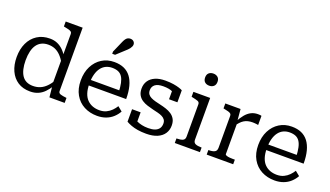

<svg xmlns="http://www.w3.org/2000/svg" viewBox="-73 -1350 3259 1894"><g transform="rotate(20 1556.0 -403.0)"><path d="M561 -93Q561 -71 583.5 -64Q606 -57 643 -53L648 -52V0H488L476 -117L472 -118V-659Q472 -674 463.5 -681.5Q455 -689 437.5 -694Q420 -699 393 -704L383 -706V-758H561ZM296 -547Q340 -547 374.5 -532Q409 -517 437.5 -489Q466 -461 490 -419L487 -353Q462 -398 434 -427.5Q406 -457 373.5 -471Q341 -485 301 -485Q262 -485 232 -470.5Q202 -456 182 -428Q162 -400 152 -358.5Q142 -317 142 -264Q142 -213 151.5 -173Q161 -133 179.5 -105.5Q198 -78 227 -64Q256 -50 295 -50Q337 -50 371 -64.5Q405 -79 434 -108.5Q463 -138 489 -182L490 -121Q464 -79 435 -49.5Q406 -20 369.5 -4.5Q333 11 287 11Q211 11 158 -23.5Q105 -58 76.5 -120Q48 -182 48 -264Q48 -347 77.5 -410.5Q107 -474 163 -510.5Q219 -547 296 -547Z M812 -263Q812 -205 825.5 -164Q839 -123 864 -98Q889 -73 921.5 -61Q954 -49 992 -49Q1034 -49 1065 -64Q1096 -79 1118.5 -102Q1141 -125 1157 -151L1205 -112Q1186 -77 1155 -48.5Q1124 -20 1082.5 -4.5Q1041 11 990 11Q914 11 853 -21Q792 -53 756.5 -115Q721 -177 721 -264Q721 -349 753.5 -412.5Q786 -476 842.5 -511.5Q899 -547 972 -547Q1031 -547 1074 -528Q1117 -509 1146 -471Q1175 -433 1190 -376Q1205 -319 1205 -243H791V-301H1139L1113 -279Q1111 -336 1102.5 -375.5Q1094 -415 1077.5 -439.5Q1061 -464 1035 -475Q1009 -486 972 -486Q937 -486 907.5 -472.5Q878 -459 856.5 -431Q835 -403 823.5 -361Q812 -319 812 -263ZM976 -760Q984 -778 993 -791Q1002 -804 1014 -810.5Q1026 -817 1041 -817Q1064 -817 1077 -804Q1090 -791 1090 -773Q1090 -762 1085 -751Q1080 -740 1072 -729Q1064 -718 1053 -708L953 -616H923V-639Z M1633 -141Q1633 -165 1621.5 -181Q1610 -197 1590 -207Q1570 -217 1544.5 -223.5Q1519 -230 1492 -236Q1459 -244 1427 -254Q1395 -264 1369 -281Q1343 -298 1327.5 -325.5Q1312 -353 1312 -394Q1312 -440 1335 -474.5Q1358 -509 1402 -528Q1446 -547 1508 -547Q1557 -547 1593.5 -541Q1630 -535 1654.5 -527Q1679 -519 1691 -512V-386H1603V-490Q1613 -490 1620.5 -487Q1628 -484 1632.5 -478.5Q1637 -473 1639.5 -464Q1642 -455 1641 -444Q1629 -458 1609 -468Q1589 -478 1563.5 -482.5Q1538 -487 1508 -487Q1449 -487 1421.5 -465Q1394 -443 1394 -405Q1394 -380 1405.5 -364Q1417 -348 1437 -338Q1457 -328 1483.5 -320.5Q1510 -313 1539 -307Q1571 -300 1603 -289.5Q1635 -279 1660.5 -262Q1686 -245 1701.5 -218Q1717 -191 1717 -150Q1717 -103 1693 -66.5Q1669 -30 1622 -9.5Q1575 11 1506 11Q1456 11 1416.5 4.5Q1377 -2 1346.5 -13.5Q1316 -25 1294 -38V-169H1384V-31Q1368 -39 1359.5 -47Q1351 -55 1348 -63Q1345 -71 1345 -80Q1345 -89 1347 -98Q1363 -83 1386.5 -72Q1410 -61 1440 -54.5Q1470 -48 1506 -48Q1548 -48 1576 -58.5Q1604 -69 1618.5 -89.5Q1633 -110 1633 -141Z M1929 -647Q1900 -647 1882 -663Q1864 -679 1864 -711Q1864 -742 1882 -758Q1900 -774 1929 -774Q1957 -774 1975.5 -758Q1994 -742 1994 -711Q1994 -679 1975.5 -663Q1957 -647 1929 -647ZM1980 -537V-99Q1980 -68 2003 -58Q2026 -48 2065 -48H2068V0H1804V-48H1807Q1846 -48 1869 -58Q1892 -68 1892 -99V-438Q1892 -460 1873 -467.5Q1854 -475 1814 -483L1804 -485V-537Z M2516 -544V-448Q2509 -450 2499 -451Q2489 -452 2478.5 -453Q2468 -454 2458 -454Q2430 -454 2408 -448.5Q2386 -443 2367.5 -431.5Q2349 -420 2332.5 -402Q2316 -384 2297 -358V-404Q2322 -451 2348.5 -483Q2375 -515 2407 -531.5Q2439 -548 2479 -548Q2491 -548 2501.5 -547Q2512 -546 2516 -544ZM2139 0V-48H2142Q2181 -48 2203.5 -59Q2226 -70 2226 -104V-438Q2226 -453 2217.5 -460.5Q2209 -468 2192 -473Q2175 -478 2149 -483L2139 -485V-537H2299L2311 -403L2315 -407V-70Q2315 -61 2329 -56Q2343 -51 2362 -49.5Q2381 -48 2395 -48H2417V0Z M2675 -263Q2675 -205 2688.5 -164Q2702 -123 2727 -98Q2752 -73 2784.5 -61Q2817 -49 2855 -49Q2897 -49 2928 -64Q2959 -79 2981.5 -102Q3004 -125 3020 -151L3068 -112Q3049 -77 3018 -48.5Q2987 -20 2945.5 -4.5Q2904 11 2853 11Q2777 11 2716 -21Q2655 -53 2619.5 -115Q2584 -177 2584 -264Q2584 -349 2616.5 -412.5Q2649 -476 2705.5 -511.5Q2762 -547 2835 -547Q2894 -547 2937 -528Q2980 -509 3009 -471Q3038 -433 3053 -376Q3068 -319 3068 -243H2654V-301H3002L2976 -279Q2974 -336 2965.5 -375.5Q2957 -415 2940.5 -439.5Q2924 -464 2898 -475Q2872 -486 2835 -486Q2800 -486 2770.5 -472.5Q2741 -459 2719.5 -431Q2698 -403 2686.5 -361Q2675 -319 2675 -263Z"/></g></svg>

Font: Roboto Serif
Style: Regular
Weight: 400
Designer: Greg Gazdowicz
Foundry: Commercial Type
Version: Version 1.008